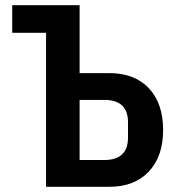

<svg xmlns="http://www.w3.org/2000/svg" viewBox="-20 -718 680 738"><path d="M157 -592H27V-698H286V-437H400Q497 -437 552 -379Q607 -321 607 -218Q607 -117 552 -58.5Q497 0 400 0H157ZM381 -103Q472 -103 472 -189V-248Q472 -334 381 -334H286V-103Z"/></svg>

Font: Writer SemiBold
Style: Regular
Weight: 600
Monospace: yes
Designer: Mike Abbink, Paul van der Laan, Pieter van Rosmalen
Foundry: Bold Monday
Version: Version 2.001 2020